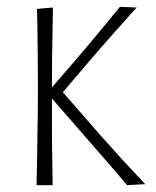

<svg xmlns="http://www.w3.org/2000/svg" viewBox="-20 -542 457 562"><path d="M352 0Q315 -44 276 -88.5Q237 -133 197.5 -178.5Q158 -224 118 -270Q164 -323 200.5 -365.5Q237 -408 268.5 -446Q300 -484 331 -522L380 -520Q344 -480 308.5 -440Q273 -400 237.5 -358.5Q202 -317 164 -272Q222 -205 278 -141.5Q334 -78 405 -3ZM87 0Q88 -29 88.5 -74.5Q89 -120 90 -173.5Q91 -227 91 -280Q91 -333 90.5 -379Q90 -425 89.5 -460.5Q89 -496 88 -516L135 -520Q135 -499 134 -462.5Q133 -426 132.5 -379Q132 -332 132 -280Q132 -228 132 -174.5Q132 -121 133 -75.5Q134 -30 134 0Z"/></svg>

Font: Truculenta ExtraLight
Style: Regular
Weight: 250
Version: Version 1.002